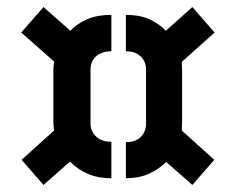

<svg xmlns="http://www.w3.org/2000/svg" viewBox="-20 -637 677 543"><path d="M295 -133Q256 -133 227 -146Q198 -159 178 -180L103 -114L41 -185L133 -268Q132 -274 131.5 -280Q131 -286 131 -292V-439Q131 -445 131.5 -451Q132 -457 133 -463L40 -545L103 -617L179 -550Q199 -571 227.5 -583Q256 -595 295 -595V-492Q274 -492 260.5 -484Q247 -476 241.5 -464.5Q236 -453 236 -442V-285Q236 -274 242.5 -262.5Q249 -251 262 -243.5Q275 -236 295 -236ZM336 -133V-235Q357 -235 369.5 -243Q382 -251 387.5 -262.5Q393 -274 393 -285V-441Q393 -454 387 -465.5Q381 -477 368.5 -484.5Q356 -492 336 -492V-595Q374 -595 401.5 -583Q429 -571 449 -550L524 -617L587 -545L494 -462Q494 -456 494.5 -450Q495 -444 495 -438V-289Q495 -285 494.5 -279.5Q494 -274 494 -268L586 -185L524 -114L450 -179Q430 -159 402 -146Q374 -133 336 -133Z"/></svg>

Font: Stick No Bills
Style: Bold
Weight: 700
Version: Version 2.000